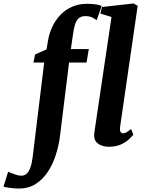

<svg xmlns="http://www.w3.org/2000/svg" viewBox="-148 -837 830 1108"><path d="M128.5 -600Q136 -645 154.5 -683.8Q173 -722.5 201.5 -752Q230 -781.5 268.5 -798.2Q307 -815 353.5 -815Q374.5 -815 396.8 -812.8Q419 -810.5 439 -803L410 -720.5Q400.5 -728 384.5 -736Q368.5 -744 344.5 -744Q318.5 -744 304.5 -730.2Q290.5 -716.5 283.8 -691.8Q277 -667 272.5 -633.5L261 -554H364.5L351.5 -476H250.5L199 -58Q192 1 174.2 56.5Q156.5 112 127.5 155.5Q98.5 199 57.2 225Q16 251 -38 251Q-63.5 251 -89.2 247.5Q-115 244 -128 240.5L-101 154Q-97.5 156 -83.8 161.5Q-70 167 -53.5 172Q-37 177 -25.5 177Q-7.5 177 5.2 165.8Q18 154.5 26.8 131.2Q35.5 108 40 73L107 -476H45L54.5 -522.5L120.5 -552ZM545 -104.5Q542.5 -87.5 546.8 -77.8Q551 -68 562.5 -68Q570.5 -68 580 -72.5Q589.5 -77 608.5 -92.5L621.5 -60Q615.5 -52 598.5 -35.2Q581.5 -18.5 551.8 -4.2Q522 10 478.5 10Q459.5 10 440 3.5Q420.5 -3 408 -17.2Q395.5 -31.5 395.5 -55Q395.5 -61 396.2 -68Q397 -75 398 -81.8Q399 -88.5 399.5 -92.5L495.5 -739L431 -758.5L440.5 -796.5L623 -817L646.5 -803.5Z"/></svg>

Font: Merriweather 24pt ExtraBold
Style: Italic
Weight: 800
Italic angle: -7.8°
Version: Version 2.101